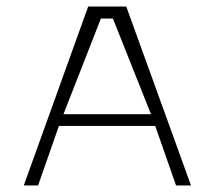

<svg xmlns="http://www.w3.org/2000/svg" viewBox="-20 -585 652 590"><path d="M53 -15H97L161 -198H457L521 -15H567L368 -565H251ZM175 -234 290 -528H327L444 -234Z"/></svg>

Font: Charger Sport
Style: HLExt
Weight: 100
Designer: Jasper
Foundry: Cannot Into Space Fonts
Version: Version 1.1